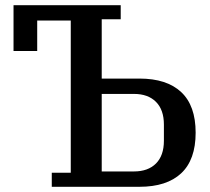

<svg xmlns="http://www.w3.org/2000/svg" viewBox="-20 -718 807 738"><path d="M179 -54H252V-639H123V-522H32V-698H444V-644H371V-416H516Q621 -416 676.5 -364Q732 -312 732 -208Q732 -104 676.5 -52Q621 0 516 0H179ZM495 -59Q549 -59 579.5 -89.5Q610 -120 610 -177V-239Q610 -296 579.5 -326.5Q549 -357 495 -357H371V-59Z"/></svg>

Font: IBM Plex Serif Medm
Style: Regular
Weight: 500
Designer: Mike Abbink, Paul van der Laan, Pieter van Rosmalen
Foundry: Bold Monday
Version: Version 3.001